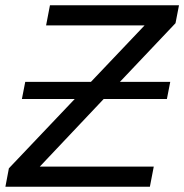

<svg xmlns="http://www.w3.org/2000/svg" viewBox="-40 -708 698 728"><path d="M55.7 -397.5H304.7L508.3 -611.8H134.8L149.4 -688H638.7L625.5 -620.1L414.6 -397.5H605.5L592.8 -332.5H353L110.8 -76.2H543L528.3 0H-19.5L-6.3 -69.8L243.2 -332.5H43Z"/></svg>

Font: Liberation Sans
Style: Italic
Weight: 400
Italic angle: -12°
Designer: Steve Matteson
Foundry: Ascender Corporation
Version: Version 2.1.5